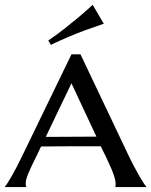

<svg xmlns="http://www.w3.org/2000/svg" viewBox="-25 -757 612 777"><path d="M382.8 -165Q369.6 -165 349.9 -165Q330.1 -165 306.6 -165Q283.2 -165 258.3 -165Q233.4 -165 210.9 -164.8Q188.5 -164.6 169.9 -164.3Q151.4 -164.1 141.1 -164.1L123 -126Q111.3 -102.5 103 -85.2Q94.7 -67.9 89.4 -54.7Q84 -41.5 81.5 -32Q79.1 -22.5 79.1 -14.2Q79.1 -8.8 79.6 -6.1Q80.1 -3.4 81.1 -2V0H-4.9V-2Q-1.5 -5.4 5.9 -16.8Q13.2 -28.3 22.7 -44.9Q32.2 -61.5 43.2 -82.5Q54.2 -103.5 64.9 -126L264.2 -537.1H300.8L496.1 -126Q507.3 -102.5 518.8 -81.1Q530.3 -59.6 540 -42.7Q549.8 -25.9 557.1 -14.9Q564.5 -3.9 566.9 -2V0H441.9Q442.9 -3.9 442.9 -7.1Q442.9 -10.3 442.9 -14.2Q442.9 -24.9 438.2 -40Q433.6 -55.2 427 -71Q420.4 -86.9 413.3 -101.6Q406.2 -116.2 401.9 -126ZM160.2 -203.1H189.9Q210.4 -203.1 233.6 -203.4Q256.8 -203.6 280.3 -203.6Q303.7 -203.6 325.7 -203.9Q347.7 -204.1 365.2 -204.1L264.2 -419.9ZM395 -661.1Q358.9 -648.9 321.8 -635.3Q305.7 -629.4 288.1 -622.6Q270.5 -615.7 252.4 -607.9Q234.4 -600.1 216.1 -592Q197.8 -584 181.2 -575.2L170.4 -593.3Q202.1 -614.3 233.6 -639.2Q265.1 -664.1 291.5 -686Q321.8 -711.4 350.1 -737.3Z"/></svg>

Font: Marcellus SC
Style: Regular
Weight: 400
Designer: Astigmatic (AOETI)
Foundry: Astigmatic (AOETI)
Version: Version 1.001